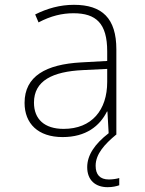

<svg xmlns="http://www.w3.org/2000/svg" viewBox="-20 -559 603 797"><path d="M240 10C337 10 394 -36 424 -96H426L431 -6C373 39 342 85 342 135C342 189 376 218 427 218C447 218 464 214 475 210V180C466 183 448 186 432 186C395 186 377 166 377 129C377 80 415 39 462 0H463V-354C463 -483 404 -539 287 -539C229 -539 176 -524 126 -499L140 -466C191 -493 238 -504 285 -504C379 -504 425 -462 425 -346V-306L317 -300C171 -292 82 -243 82 -132C82 -46 138 10 240 10ZM244 -24C165 -24 121 -64 121 -133C121 -224 198 -262 324 -268L425 -273V-219C425 -102 361 -24 244 -24Z"/></svg>

Font: Noto Sans Mono SemiCondensed ExtraLight
Style: Regular
Weight: 200
Width: 4
Designer: Monotype Design Team
Foundry: Monotype Imaging Inc.
Version: Version 2.014